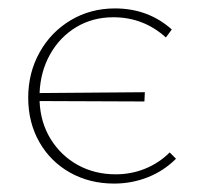

<svg xmlns="http://www.w3.org/2000/svg" viewBox="-20 -432 468 456"><path d="M398 -55Q369 -26 331 -11Q293 4 251 4Q193 4 146.5 -22Q100 -48 73.5 -94.5Q47 -141 47 -200Q47 -259 74 -307.5Q101 -356 148 -384Q195 -412 253 -412Q332 -412 388 -362L374 -343Q321 -391 249 -391Q200 -391 161 -367.5Q122 -344 99 -303Q76 -262 74 -211L324 -213L323 -191L74 -192Q76 -141 100.5 -101.5Q125 -62 165 -40Q205 -18 255 -18Q292 -18 325 -31.5Q358 -45 383 -70Z"/></svg>

Font: Ysabeau Extralight
Style: Regular
Weight: 200
Designer: Christian Thalmann (Catharsis Fonts)
Version: Version 0.003